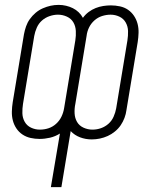

<svg xmlns="http://www.w3.org/2000/svg" viewBox="-20 -560 640 785"><path d="M188 205 225 -14Q206 -2 184.5 3Q163 8 142 8Q142 8 142 8Q142 8 142 8Q123 8 105 4Q87 0 72 -10Q57 -20 47 -35Q37 -50 32.5 -67.5Q28 -85 28.5 -104Q29 -123 32 -142L78 -420Q81 -436 86.5 -452Q92 -468 102 -482Q112 -496 125.5 -507.5Q139 -519 155 -526Q171 -533 187 -536.5Q203 -540 220 -540Q235 -540 250 -536.5Q265 -533 278 -526.5Q291 -520 301.5 -510Q312 -500 319 -487Q329 -501 342.5 -511Q356 -521 371 -527Q386 -533 402 -535.5Q418 -538 433 -538Q433 -538 433 -538Q433 -538 433 -538Q452 -538 470.5 -534Q489 -530 503.5 -520Q518 -510 528 -495Q538 -480 542.5 -462.5Q547 -445 546.5 -426Q546 -407 543 -388L497 -110Q495 -94 489 -78Q483 -62 473.5 -48Q464 -34 450 -22.5Q436 -11 420.5 -4Q405 3 388.5 6.5Q372 10 355 10Q330 10 307.5 1.5Q285 -7 269 -24L231 205ZM143 -30Q161 -30 178 -35.5Q195 -41 209 -53.5Q223 -66 231 -82.5Q239 -99 242 -117L288 -395Q291 -414 290 -433.5Q289 -453 280 -468.5Q271 -484 253.5 -492Q236 -500 217 -500Q200 -500 182.5 -494Q165 -488 151.5 -476Q138 -464 130.5 -447Q123 -430 120 -413L74 -135Q71 -116 71.5 -97Q72 -78 81 -62Q90 -46 107 -38Q124 -30 143 -30ZM358 -30Q376 -30 393 -36Q410 -42 423.5 -54Q437 -66 444.5 -83Q452 -100 455 -117L501 -395Q504 -414 503.5 -433Q503 -452 494 -468Q485 -484 468 -492Q451 -500 432 -500Q415 -500 397.5 -494.5Q380 -489 366 -476.5Q352 -464 344 -447.5Q336 -431 334 -413L288 -135Q284 -116 285 -96.5Q286 -77 295 -61.5Q304 -46 321.5 -38Q339 -30 358 -30Z"/></svg>

Font: Iosevka Curly XLtEx
Style: Italic
Weight: 200
Width: 7
Italic angle: -9°
Monospace: yes
Designer: Belleve Invis
Foundry: Belleve Invis
Version: Version 11.1.0; ttfautohint (v1.8.3)